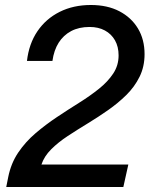

<svg xmlns="http://www.w3.org/2000/svg" viewBox="-20 -749 604 769"><path d="M5 0 13 -40Q24 -95 53 -138Q82 -181 122.5 -215.5Q163 -250 208 -280Q253 -310 297 -337.5Q341 -365 376.5 -393.5Q412 -422 433.5 -454.5Q455 -487 455 -527Q455 -562 440.5 -587.5Q426 -613 400 -627Q374 -641 339 -641Q296 -641 265 -624.5Q234 -608 215 -578Q196 -548 190 -505H88Q96 -574 130 -624Q164 -674 219 -701.5Q274 -729 344 -729Q410 -729 458 -704Q506 -679 532.5 -635Q559 -591 559 -532Q559 -482 539 -441.5Q519 -401 486 -368.5Q453 -336 413 -308Q373 -280 331 -254.5Q289 -229 251 -204Q213 -179 185 -151Q157 -123 146 -90H494L474 0Z"/></svg>

Font: Mona Sans ExtraLight Medium
Style: Italic
Weight: 500
Italic angle: -11.6951°
Version: Version 2.000